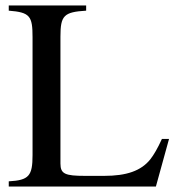

<svg xmlns="http://www.w3.org/2000/svg" viewBox="-20 -682 651 702"><path d="M598 -174H572C556 -139 543 -117 530 -100C496 -57 442 -39 361 -39H291C218 -39 201 -46 201 -84V-548C201 -625 213 -638 295 -643V-662H12V-643C90 -637 99 -623 99 -546V-115C99 -39 86 -23 12 -19V0H550Z"/></svg>

Font: XITS Math
Style: Regular
Weight: 400
Designer: MicroPress Inc., with final additions and corrections provided by Coen Hoffman, Elsevier (retired)
Version: Version 1.302